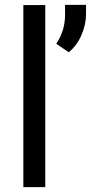

<svg xmlns="http://www.w3.org/2000/svg" viewBox="-20 -771 374 791"><path d="M76.2 0ZM166.5 0H76.2V-750H166.5ZM263.2 -555.7 211.9 -590.8Q247.1 -644 248 -706.1V-751H334.5V-713.9Q334.5 -669.4 315.2 -625.7Q295.9 -582 263.2 -555.7Z"/></svg>

Font: Roboto
Style: Regular
Weight: 400
Designer: Google
Version: Version 2.134; 2016; ttfautohint (v1.6)